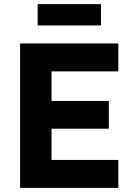

<svg xmlns="http://www.w3.org/2000/svg" viewBox="-20 -908 647 928"><path d="M77 0ZM77 0V-698H552V-563H229V-420H506V-286H229V-135H552V0ZM162 -888H468V-785H162Z"/></svg>

Font: Aneliza ExtraBold
Style: Regular
Weight: 800
Designer: Mike Abbink, Paul van der Laan, Pieter van Rosmalen
Foundry: Bold Monday
Version: Version 3.001;September 8, 2019;FontCreator 11.5.0.2425 64-b